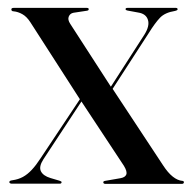

<svg xmlns="http://www.w3.org/2000/svg" viewBox="-20 -454 476 474"><path d="M181.5 -215.5 187 -212.5 87 -60.5Q75.5 -42.5 81 -31.2Q86.5 -20 104.5 -14.5L126.5 -8Q129.5 -7 130.8 -6.2Q132 -5.5 132 -4Q132 -2.5 130.8 -1.5Q129.5 -0.5 127.5 -0.5H9Q7 -0.5 5 -1.5Q3 -2.5 3 -4.5Q3 -6 4.5 -7.2Q6 -8.5 10.5 -9Q25 -11 36.5 -17.2Q48 -23.5 58.5 -34.8Q69 -46 80 -63ZM153.5 -395 255 -238 257.5 -235.5 382.5 -46Q394.5 -27.5 406.5 -18Q418.5 -8.5 430 -7.5Q432 -7.5 433 -6.5Q434 -5.5 434 -4Q434 -2 432.5 -1Q431 0 428.5 0H240.5Q238 0 236.5 -1Q235 -2 235 -4Q235 -5.5 236 -6.2Q237 -7 239.5 -7.5L277 -14Q289 -16 291.8 -23.2Q294.5 -30.5 286 -44.5L180 -205L178.5 -207L55 -399Q46 -413 35.2 -419Q24.5 -425 14 -426Q10.5 -426 9.2 -427.5Q8 -429 8 -430.5Q8 -433 9.8 -433.8Q11.5 -434.5 13.5 -434.5H194.5Q196.5 -434.5 197.8 -433.8Q199 -433 199 -431.5Q199 -430 198.2 -429Q197.5 -428 194.5 -427.5L161.5 -422.5Q153 -421 149.8 -413.2Q146.5 -405.5 153.5 -395ZM250.5 -223 246 -228 336.5 -368.5Q350 -390 345.2 -405Q340.5 -420 321.5 -423L294.5 -428Q292.5 -428.5 291.2 -429.2Q290 -430 290 -431.5Q290 -433 291.2 -433.8Q292.5 -434.5 294.5 -434.5H414.5Q416.5 -434.5 417.5 -433.5Q418.5 -432.5 418.5 -431Q418.5 -430 417.2 -429Q416 -428 412 -427Q387 -423 374.8 -410Q362.5 -397 347 -372Z"/></svg>

Font: Fraunces 120pt
Style: Regular
Weight: 400
Version: Version 1.000;[b76b70a41]